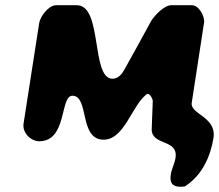

<svg xmlns="http://www.w3.org/2000/svg" viewBox="-20 -540 837 734"><path d="M633 127C628 158 638 174 670 174C672 174 684 173 686 173C753 131 785 57 796 -12C809 -94 706 -103 713 -147L760 -453C764 -476 741 -520 714 -520H634C608 -520 571 -481 558 -460C543 -432 471 -301 455 -273C445 -255 431 -239 410 -239C327 -239 373 -520 274 -520H194C166 -520 134 -477 130 -453L70 -67C65 -32 98 0 130 0C238 0 208 -174 257 -174C322 -174 281 -6 376 -6C456 -6 483 -136 541 -180C542 -180 544 -181 545 -181C554 -181 564 -162 564 -153L560 -47C558 18 662 -10 651 63C648 85 636 105 633 127Z"/></svg>

Font: Asimov Print
Style: Regular
Weight: 500
Designer: Google
Version: Version 2.000980: 2014